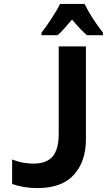

<svg xmlns="http://www.w3.org/2000/svg" viewBox="-20 -951 546 981"><path d="M274 -771Q288 -783 307.5 -804.5Q327 -826 348 -851Q393 -798 424 -771H506V-784Q445 -863 412 -931H287Q273 -902 244 -857.5Q215 -813 192 -784V-771ZM419 -239V-714H280V-268Q280 -187 248.5 -151Q217 -115 150 -115Q127 -115 100 -119.5Q73 -124 42 -136V-11Q101 10 171 10Q296 10 357.5 -58Q419 -126 419 -239Z"/></svg>

Font: Noto Sans Mono UI Condensed ExtraBold
Style: Regular
Weight: 800
Width: 3
Designer: Monotype Design team
Foundry: Monotype Imaging Inc.
Version: 1.000